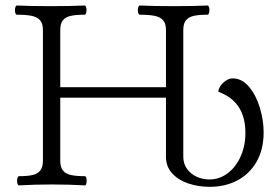

<svg xmlns="http://www.w3.org/2000/svg" viewBox="-20 -686 1037 714"><path d="M597.2 -102.5V-322.8H204.1V-87.9Q204.1 -64.5 214.1 -52Q224.1 -39.6 243.7 -35.2Q263.2 -30.8 295.9 -30.8Q298.8 -30.8 300.5 -25.9Q302.2 -21 302.2 -14.2Q302.2 -6.8 300.5 -1.7Q298.8 3.4 295.9 3.4Q238.3 0 173.3 0Q107.9 0 50.3 3.4Q47.4 3.4 45.4 -1.5Q43.5 -6.3 43.5 -13.2Q43.5 -20 45.4 -25.1Q47.4 -30.3 50.3 -30.8Q82.5 -30.8 101.3 -35.2Q120.1 -39.6 129.9 -52Q139.6 -64.5 139.6 -87.9V-575.2Q139.6 -598.1 129.2 -610.4Q118.7 -622.6 98.1 -627Q77.6 -631.3 43 -631.3Q39.6 -631.3 37.6 -636.2Q35.6 -641.1 35.6 -647.9Q35.6 -655.3 37.6 -660.4Q39.6 -665.5 43 -665.5Q95.7 -663.1 168.9 -663.1Q242.7 -663.1 294.9 -665.5Q297.9 -665.5 299.8 -660.6Q301.8 -655.8 301.8 -648.9Q301.8 -642.1 299.8 -636.7Q297.9 -631.3 294.9 -631.3Q262.2 -631.3 242.9 -627Q223.6 -622.6 213.9 -610.4Q204.1 -598.1 204.1 -575.2V-361.8H597.2V-575.2Q597.2 -598.1 586.7 -610.4Q576.2 -622.6 555.4 -627Q534.7 -631.3 500 -631.3Q496.6 -631.3 494.6 -636.2Q492.7 -641.1 492.7 -647.9Q492.7 -655.3 494.6 -660.4Q496.6 -665.5 500 -665.5Q552.7 -663.1 626 -663.1Q699.7 -663.1 752 -665.5Q754.9 -665.5 756.8 -660.6Q758.8 -655.8 758.8 -648.9Q758.8 -642.1 756.8 -636.7Q754.9 -631.3 752 -631.3Q719.7 -631.3 700.4 -627Q681.2 -622.6 671.4 -610.4Q661.6 -598.1 661.6 -575.2V-103.5Q661.6 -77.1 675.5 -57.9Q689.5 -38.6 711.7 -28.6Q733.9 -18.6 758.8 -18.6Q795.9 -18.6 826.7 -41.7Q857.4 -64.9 875 -104.5Q892.6 -144 892.6 -191.4Q892.6 -250 867.7 -288.1Q842.8 -326.2 792 -344.7Q792 -354.5 800 -366.5Q808.1 -378.4 820.6 -386.5Q833 -394.5 845.2 -394.5Q879.9 -394.5 906.2 -363Q932.6 -331.5 946.5 -284.7Q960.4 -237.8 960.4 -193.8Q960.4 -130.4 934.1 -84.5Q907.7 -38.6 862.3 -14.9Q816.9 8.8 759.8 8.8Q717.3 8.8 679.9 -3.9Q642.6 -16.6 619.9 -41.7Q597.2 -66.9 597.2 -102.5Z"/></svg>

Font: JuniusX Light
Style: Regular
Weight: 300
Designer: Peter S. Baker
Foundry: Briery Creek Software
Version: Version 1.008